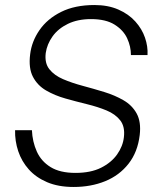

<svg xmlns="http://www.w3.org/2000/svg" viewBox="-20 -732 636 764"><path d="M273 12Q212 12 167.5 -7Q123 -26 94.5 -58Q66 -90 52.5 -130.5Q39 -171 40 -214H107Q109 -168 126.5 -129Q144 -90 181.5 -67Q219 -44 280 -44Q341 -44 382 -64.5Q423 -85 446 -117.5Q469 -150 473 -186Q478 -228 458.5 -253Q439 -278 404 -292.5Q369 -307 326 -317.5Q283 -328 240.5 -340Q198 -352 163.5 -372Q129 -392 111 -426.5Q93 -461 100 -516Q106 -567 137 -612Q168 -657 223 -684.5Q278 -712 356 -712Q410 -712 451 -694Q492 -676 518.5 -646.5Q545 -617 557 -582Q569 -547 567 -513H501Q501 -547 486 -579.5Q471 -612 436 -634Q401 -656 342 -656Q289 -656 250 -637Q211 -618 189 -587Q167 -556 162 -521Q157 -481 176.5 -456.5Q196 -432 231 -417Q266 -402 309 -390.5Q352 -379 394.5 -366Q437 -353 471.5 -333Q506 -313 524 -280Q542 -247 536 -195Q528 -127 491.5 -80.5Q455 -34 398.5 -11Q342 12 273 12Z"/></svg>

Font: Inclusive Sans Light
Style: Italic
Weight: 300
Italic angle: -7°
Designer: Olivia King
Foundry: Olivia King
Version: Version 2.004